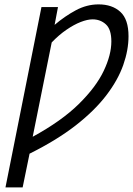

<svg xmlns="http://www.w3.org/2000/svg" viewBox="-20 -688 597 862"><path d="M4.6 153.2 166.1 -656.3H240.3L225.2 -576.4Q271.1 -615.4 320.5 -641.9Q369.9 -668.3 422.5 -668.3Q483.7 -668.3 520.4 -634.7Q557 -601.2 557 -525.1Q557 -463.5 533.4 -396.2Q509.8 -328.9 457.4 -260.2Q405.1 -191.6 320.3 -125.3Q235.4 -59.1 112.7 2L81.7 153.2ZM126.8 -74Q256.6 -144.9 334 -221.2Q411.3 -297.4 445.6 -369.7Q479.9 -441.9 479.9 -501.8Q479.9 -556 455.5 -578.5Q431 -601.1 395.5 -601.1Q372.7 -601.1 342.3 -589.3Q311.8 -577.4 278.2 -554.3Q244.5 -531.2 212.1 -497.4Z"/></svg>

Font: Source Sans 3
Style: Italic
Weight: 200
Italic angle: -11°
Designer: Paul D. Hunt
Foundry: Adobe
Version: Version 3.046;hotconv 1.0.118;makeotfexe 2.5.65603